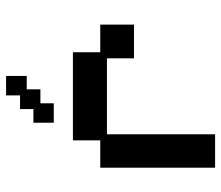

<svg xmlns="http://www.w3.org/2000/svg" viewBox="-68 -648 728 632"><g transform="rotate(-90 296.0 -332.0)"><path d="M60 12V-366H150V-456H440V-366H531V-255H420V-344H170V12ZM208 -519V-586H253V-630H298V-676H362V-608H318V-563H272V-519Z"/></g></svg>

Font: Pixelify Sans Medium
Style: Regular
Weight: 500
Designer: Stefie Justprince
Foundry: Typecalism Foundryline
Version: Version 1.000;February 13, 2025;FontCreator 15.0.0.3015 64-b